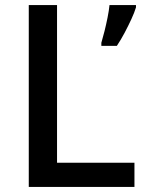

<svg xmlns="http://www.w3.org/2000/svg" viewBox="-20 -734 576 754"><path d="M93 0V-714H204V-95H508V0ZM514 -705Q508 -685 496 -659Q484 -633 469.5 -605.5Q455 -578 439 -554H378V-566Q384 -586 390.5 -612Q397 -638 402.5 -665.5Q408 -693 410 -714H514Z"/></svg>

Font: Noto Sans Syriac Eastern Medium
Style: Regular
Weight: 500
Designer: Patrick Giasson and the Monotype Design Team
Foundry: Monotype Imaging Inc.
Version: Version 3.001